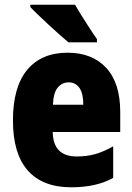

<svg xmlns="http://www.w3.org/2000/svg" viewBox="-20 -837 563 816"><path d="M267 -613Q372 -613 431.5 -548.5Q491 -484 491 -361V-276H204Q206 -172 306 -172Q349 -172 384.5 -182Q420 -192 461 -215V-81Q390 -41 283 -41Q161 -41 98 -112.5Q35 -184 35 -325Q35 -467 95.5 -540Q156 -613 267 -613ZM272 -487Q244 -487 225.5 -465Q207 -443 205 -392H334Q334 -440 317.5 -463.5Q301 -487 272 -487ZM299 -817Q310 -797 328 -768.5Q346 -740 363.5 -713Q381 -686 392 -671V-657H271Q257 -669 234.5 -688.5Q212 -708 187.5 -731Q163 -754 142 -774Q121 -794 109 -807V-817Z"/></svg>

Font: Noto Sans Tamil UI Condensed Black
Style: Regular
Weight: 900
Width: 3
Designer: Jelle Bosma - Monotype Design Team
Foundry: Monotype Imaging Inc.
Version: Version 2.004; ttfautohint (v1.8.4.7-5d5b)